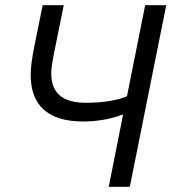

<svg xmlns="http://www.w3.org/2000/svg" viewBox="-20 -718 662 738"><path d="M398 0H479L619 -698H538L468 -348C430 -332 376 -323 311 -323C222 -323 177 -358 177 -437C177 -458 182 -485 189 -520L225 -698H144L113 -545C103 -495 98 -461 98 -429C98 -315 163 -251 299 -251C354 -251 409 -261 449 -277H453Z"/></svg>

Font: Braiins Sans
Style: Italic
Weight: 400
Italic angle: -11.31°
Designer: Mike Abbink, Paul van der Laan, Pieter van Rosmalen, Jiri Chlebus, Lubos Buracinsky
Foundry: Bold Monday, Sudetype
Version: Version 1.000;hotconv 1.0.109;makeotfexe 2.5.65596